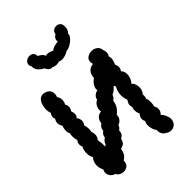

<svg xmlns="http://www.w3.org/2000/svg" viewBox="-223 -814 926 926"><g transform="rotate(-45 240.0 -351.5)"><path d="M77 2Q65 2 54 -4Q43 -10 41 -19Q27 -22 18 -33Q9 -44 9 -58Q9 -66 14 -76Q5 -93 5 -111Q5 -124 9.5 -135.5Q14 -147 21 -153Q12 -168 12 -188Q12 -209 21 -225Q17 -232 17 -241Q17 -255 26 -265Q21 -278 21 -295Q21 -306 24 -313Q18 -322 18 -335Q18 -349 24 -365Q15 -376 15 -390Q15 -402 23 -413Q20 -419 20 -426Q20 -438 28 -448Q23 -460 23 -475Q23 -500 34 -519.5Q45 -539 65 -539Q71 -539 80 -536Q107 -526 107 -500Q107 -489 103 -480Q112 -469 112 -453Q112 -440 105 -427Q111 -418 111 -408Q111 -395 103 -384Q107 -370 107 -363Q107 -348 98 -342Q108 -329 108 -315Q108 -302 99 -291Q104 -278 104 -261Q104 -252 101 -244Q106 -237 106 -224Q106 -206 95 -195Q99 -176 99 -147Q104 -152 107 -153Q112 -170 128 -179Q130 -198 146 -208Q146 -228 165 -240Q166 -258 177.5 -269.5Q189 -281 204 -281Q203 -284 203 -290Q203 -304 210.5 -316.5Q218 -329 231 -335Q233 -348 242.5 -356Q252 -364 264 -366Q261 -380 271 -396Q281 -412 294 -419Q295 -442 306.5 -455.5Q318 -469 339 -471Q336 -479 336 -486Q336 -502 348.5 -511Q361 -520 378 -520Q395 -520 407.5 -510Q420 -500 421 -482Q425 -475 425 -464Q425 -451 418 -443Q421 -436 421 -428Q421 -417 412 -392Q417 -382 417 -373Q417 -361 409 -350Q421 -340 421 -319Q421 -307 416 -294Q411 -281 402 -272Q409 -267 413.5 -256.5Q418 -246 418 -233Q418 -210 404 -197Q405 -194 405 -188Q405 -177 401 -170Q406 -163 406 -143Q406 -126 402 -117Q409 -109 409 -95Q409 -77 396 -67Q405 -58 411.5 -43.5Q418 -29 418 -15Q418 -9 414 1Q410 11 400 17Q390 23 379 23Q364 23 355 15Q342 10 335.5 -2.5Q329 -15 331 -28Q324 -36 320 -48.5Q316 -61 316 -73Q316 -89 322 -98Q317 -107 317 -117Q317 -129 329 -143Q322 -155 322 -171Q322 -186 327 -191Q323 -195 323 -204Q323 -217 334 -231Q327 -251 327 -269Q327 -293 340 -316L335 -326Q314 -303 300 -299Q296 -285 282 -276Q279 -241 246 -216Q247 -203 239 -191.5Q231 -180 217 -176Q214 -163 201 -155Q201 -129 179 -120Q176 -103 168 -96Q160 -89 145 -86Q142 -68 135.5 -57Q129 -46 114 -37Q114 -17 103.5 -7.5Q93 2 77 2ZM121 -671Q116 -681 116 -687Q116 -699 126 -707Q136 -715 149 -715Q161 -715 169 -708Q177 -701 177 -687Q190 -680 196.5 -674Q203 -668 206 -659Q212 -661 217 -661Q225 -661 234 -658Q243 -655 247 -651Q265 -666 295 -667Q293 -677 297.5 -686Q302 -695 312 -699Q313 -711 321.5 -718.5Q330 -726 342 -726Q355 -726 364 -717Q371 -709 371 -695Q371 -671 357 -659Q359 -651 349.5 -638.5Q340 -626 324 -616Q308 -606 292 -605Q287 -600 274 -595.5Q261 -591 249 -591Q236 -591 231 -596Q225 -592 213 -592Q198 -592 190 -598Q180 -596 171.5 -602.5Q163 -609 159 -621Q145 -627 132.5 -640Q120 -653 121 -671Z"/></g></svg>

Font: Pangolin
Style: Regular
Weight: 400
Designer: Kevin Burke
Foundry: Google, Inc.
Version: Version 1.101